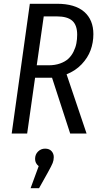

<svg xmlns="http://www.w3.org/2000/svg" viewBox="-20 -708 535 1018"><path d="M475.1 -526.9Q475.1 -482.4 460.4 -442.1Q445.8 -401.9 413.1 -367.4Q380.4 -333 333 -314L439 0H352.1L255.9 -295.9H166L124 0H42L138.2 -688H282.2Q377.4 -688 426.3 -645.5Q475.1 -603 475.1 -526.9ZM174.8 -361.8H236.8Q272 -361.8 299.1 -371.6Q326.2 -381.3 342.8 -397Q359.4 -412.6 370.1 -434.6Q380.9 -456.5 385 -478.3Q389.2 -500 389.2 -523.9Q389.2 -574.7 363.3 -597.9Q337.4 -621.1 280.8 -621.1H211.9ZM265.1 125Q265.1 141.6 259.3 156.2Q253.4 170.9 233.9 206.1L187 290H142.1L185.1 172.9Q166 157.7 166 134.8Q166 110.8 181.6 95.5Q197.3 80.1 219.2 80.1Q241.2 80.1 253.2 93.3Q265.1 106.4 265.1 125Z"/></svg>

Font: Fira Sans Compressed Book
Style: Italic
Weight: 350
Width: 3
Italic angle: -8°
Designer: Carrois Corporate & Edenspiekermann AG
Foundry: Carrois Corporate GbR & Edenspiekermann AG
Version: Version 4.203;PS 004.203;hotconv 1.0.88;makeotf.lib2.5.64775